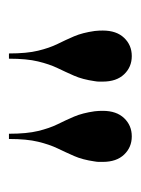

<svg xmlns="http://www.w3.org/2000/svg" viewBox="39 -839 322 440"><g transform="rotate(90 200.0 -619.0)"><path d="M286.5 -478.5Q286.5 -519.5 280.2 -545.2Q274 -571 264.8 -589.8Q255.5 -608.5 247.2 -627.8Q239 -647 235 -675Q234.5 -680.5 234.2 -684.8Q234 -689 234 -693.5Q234 -725 250.8 -742.5Q267.5 -760 292.5 -760Q317.5 -760 334.2 -742.5Q351 -725 351 -693.5Q351 -689 351 -684.8Q351 -680.5 350 -675Q346 -647 337.5 -627.8Q329 -608.5 320 -589.8Q311 -571 304.8 -545.2Q298.5 -519.5 298.5 -478.5ZM102.5 -478.5Q102.5 -519.5 96.2 -545.2Q90 -571 80.8 -589.8Q71.5 -608.5 63.2 -627.8Q55 -647 51 -675Q50.5 -680.5 50.2 -684.8Q50 -689 50 -693.5Q50 -725 66.8 -742.5Q83.5 -760 108.5 -760Q133.5 -760 150.2 -742.5Q167 -725 167 -693.5Q167 -689 167 -684.8Q167 -680.5 166 -675Q162 -647 153.5 -627.8Q145 -608.5 136 -589.8Q127 -571 120.8 -545.2Q114.5 -519.5 114.5 -478.5Z"/></g></svg>

Font: Bodoni Moda 18pt Medium
Style: Regular
Weight: 500
Designer: Owen Earl
Foundry: indestructible type
Version: Version 2.004